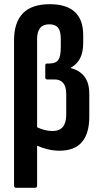

<svg xmlns="http://www.w3.org/2000/svg" viewBox="-20 -711 483 916"><path d="M57 185Q47 185 47 174V-518Q47 -691 217 -691Q377 -691 377 -543V-508Q377 -461 362 -432.5Q347 -404 318 -388V-386Q359 -376 382.5 -346Q406 -316 406 -263V-155Q406 8 264 8Q235 8 207 1Q179 -6 157 -16V174Q157 185 146 185ZM157 -525V-104Q193 -86 231 -86Q296 -86 296 -164V-262Q296 -332 240 -332H205Q196 -332 196 -341V-399Q196 -408 205 -408H214Q247 -408 258.5 -425.5Q270 -443 270 -486V-525Q270 -563 257 -579Q244 -595 215 -595Q157 -595 157 -525Z"/></svg>

Font: Sofia Sans Condensed
Style: Bold
Weight: 700
Designer: Botio Nikoltchev, Ani Petrova
Foundry: lettersoup
Version: Version 4.101; ttfautohint (v1.8.4.7-5d5b)